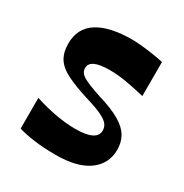

<svg xmlns="http://www.w3.org/2000/svg" viewBox="-127 -604 684 715"><g transform="rotate(30 214.5 -246.5)"><path d="M46 -9V-141Q96.4 -125 140.4 -117.4Q184.5 -109.7 221.8 -109.7Q268.7 -109.7 291.6 -121.3Q314.6 -132.9 314.6 -155.2Q314.6 -170.1 305.8 -181.6Q297 -193 274.6 -204.2Q252.3 -215.3 210.4 -227.9Q147.7 -247.3 110.5 -265.6Q73.3 -283.9 57.3 -309.1Q41.3 -334.3 41.3 -372.6Q41.3 -438.4 92.6 -471.2Q144 -504 241.4 -504Q259.8 -504 284 -501.5Q308.1 -499 333.2 -495.2Q358.2 -491.4 377.9 -486.7V-340.6Q331.8 -351.6 294.9 -357.8Q258.1 -363.9 226.1 -363.9Q182.5 -363.9 161.7 -354.1Q140.9 -344.4 140.9 -324.1Q140.9 -304.5 163 -291.4Q185.2 -278.3 242.1 -259.6Q300.5 -242.3 334.5 -222.2Q368.5 -202 382.8 -177.3Q397.2 -152.7 397.2 -120.3Q397.2 -60 348.6 -24.7Q300.1 10.6 208.1 10.6Q156.7 10.6 116.7 5.3Q76.7 0 46 -9Z"/></g></svg>

Font: Ojuju ExtraLight
Style: Regular
Weight: 200
Designer: Chisaokwu Joboson, Mirko Velimirovic
Foundry: Udi Foundry
Version: Version 1.000